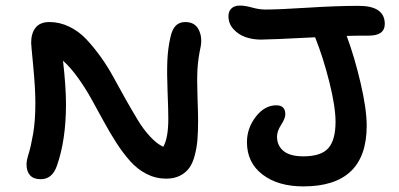

<svg xmlns="http://www.w3.org/2000/svg" viewBox="-20 -687 1431 689"><path d="M916 -544.9Q887.2 -544.9 861.6 -553.7Q835.9 -562.5 817.9 -582.3Q799.8 -602.1 799.8 -628.9Q799.8 -646.5 810.5 -656.7Q821.3 -667 840.8 -667Q859.4 -667 884.8 -659.9Q910.2 -652.8 932.1 -652.8Q981 -652.8 1084 -659.4Q1187 -666 1267.1 -666Q1360.8 -666 1360.8 -601.1Q1360.8 -559.1 1303.2 -559.1Q1250 -559.1 1224.1 -558.1Q1252.4 -481.9 1274.2 -388.4Q1295.9 -294.9 1295.9 -235.8Q1295.9 -18.1 1068.8 -18.1Q977.5 -18.1 921.9 -60.8Q866.2 -103.5 866.2 -176.8Q866.2 -227.1 897.9 -268.1Q929.7 -309.1 971.2 -309.1Q1003.9 -309.1 1003.9 -276.9Q1003.9 -262.2 989 -239.3Q974.1 -216.3 974.1 -196.8Q974.1 -164.6 997.3 -145.3Q1020.5 -126 1068.8 -126Q1132.3 -126 1158.2 -155.3Q1184.1 -184.6 1184.1 -250Q1184.1 -303.7 1161.9 -392.6Q1139.6 -481.4 1110.8 -553.2Q948.7 -544.9 916 -544.9ZM126 -43.9Q100.6 -43.9 87.9 -57.9Q75.2 -71.8 75.2 -97.2Q75.2 -111.3 83 -136Q90.8 -160.6 98.9 -206.8Q106.9 -252.9 106.9 -318.8Q106.9 -369.6 99.4 -447.8Q91.8 -525.9 91.8 -533.2Q91.8 -567.9 107.9 -587.9Q124 -607.9 157.2 -607.9Q194.3 -607.9 228.5 -591.3Q262.7 -574.7 289.1 -546.9Q315.4 -519 341.6 -482.7Q367.7 -446.3 388.4 -407.7Q409.2 -369.1 431.6 -329.6Q454.1 -290 474.1 -256.8Q494.1 -223.6 518.1 -197.5Q542 -171.4 565.9 -160.2Q584 -191.4 584 -261.2Q584 -291 581.3 -358.9Q578.6 -426.8 580.6 -470.5Q582.5 -514.2 591.8 -554.2Q598.1 -582.5 611.1 -595.2Q624 -607.9 645 -607.9Q678.7 -607.9 692.6 -581.3Q706.5 -554.7 700.2 -520Q690.9 -477.1 688.7 -439.7Q686.5 -402.3 688.7 -340.6Q690.9 -278.8 690.9 -253.9Q690.9 -214.4 688.5 -185.3Q686 -156.2 678.7 -128.7Q671.4 -101.1 658.9 -84Q646.5 -66.9 625.7 -56.4Q605 -45.9 576.2 -45.9Q539.1 -45.9 506.1 -62.7Q473.1 -79.6 447.3 -108.6Q421.4 -137.7 398.2 -173.6Q375 -209.5 352.3 -251.2Q329.6 -293 308.3 -331.3Q287.1 -369.6 260.3 -407.2Q233.4 -444.8 206.1 -469.2Q216.8 -375 216.8 -313Q216.8 -184.1 184.1 -91.8Q167.5 -43.9 126 -43.9Z"/></svg>

Font: Shantell Sans Irregular
Style: Regular
Weight: 500
Designer: Stephen Nixon, Anya Danilova, Shantell Martin
Foundry: Arrow Type
Version: Version 1.006;[9816181b4]